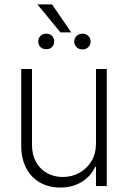

<svg xmlns="http://www.w3.org/2000/svg" viewBox="-20 -843 580 870"><path d="M415 -530.3H463.9V0H415V-86.9H411.1Q392.1 -44.4 350.3 -18.8Q308.6 6.8 252.9 6.8Q201.2 6.8 161.1 -15.9Q121.1 -38.6 98.6 -81.3Q76.2 -124 76.2 -182.6V-530.3H125V-185.5Q125 -142.6 142.8 -109.9Q160.6 -77.1 192.4 -59.1Q224.1 -41 264.6 -41Q304.7 -41 339.1 -59.6Q373.5 -78.1 394.3 -112.5Q415 -147 415 -193.4ZM189.5 -690.4Q206.1 -690.4 215.8 -680.4Q225.6 -670.4 225.6 -655.3Q225.6 -640.1 215.8 -630.1Q206.1 -620.1 189.5 -620.1Q172.9 -620.1 163.1 -630.1Q153.3 -640.1 153.3 -655.3Q153.3 -669.9 163.3 -680.2Q173.3 -690.4 189.5 -690.4ZM353.5 -690.4Q370.1 -690.4 380.4 -679.9Q390.6 -669.4 390.6 -654.3Q390.6 -640.1 380.1 -629.6Q369.6 -619.1 353.5 -619.1Q336.9 -619.1 326.7 -629.6Q316.4 -640.1 316.4 -654.3Q316.4 -669.4 326.7 -679.9Q336.9 -690.4 353.5 -690.4ZM302.7 -696.3H253.9L149.4 -823.2H215.8Z"/></svg>

Font: Pretendard Std ExtraLight
Style: Regular
Weight: 200
Designer: Base glyphs from Inter by Rasmus Andersson; Hangeul glyphs from Noto Sans CJK(Source Han Sans) by Jang Soo-young and Kan
Foundry: Kil Hyung-jin
Version: Version 1.309